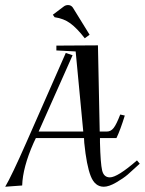

<svg xmlns="http://www.w3.org/2000/svg" viewBox="-23 -709 559 740"><path d="M180.7 -652.3 223.6 -684.6Q230.5 -689.5 239.3 -689.5Q251 -689.5 257.8 -679.7L322.3 -575.2L303.7 -561.5Q273.4 -600.6 248 -619.1Q222.7 -637.7 187.5 -642.6ZM-2.9 10.7Q21.5 -30.3 79.1 -161.1L230.5 -504.9L256.8 -496.1L126 -202.1H297.9L268.6 -510.7L194.3 -514.6V-533.2L354.5 -534.2Q359.4 -270.5 361.3 -202.1H389.6Q404.3 -202.1 415 -215.8Q425.8 -229.5 440.4 -267.6L458 -263.7Q440.4 -207 425.8 -176.8H362.3V-160.2Q364.3 -79.1 370.6 -52.2Q377 -25.4 400.4 -25.4Q429.7 -25.4 504.9 -90.8L515.6 -78.1Q486.3 -50.8 469.2 -36.1Q452.1 -21.5 424.3 -5.4Q396.5 10.7 377 10.7Q342.8 10.7 326.7 -30.3Q310.5 -71.3 301.8 -158.2L300.8 -176.8H115.2L106.4 -158.2Q64.5 -63.5 62.5 5.9Z"/></svg>

Font: Kleymisska
Style: Regular
Weight: 500
Italic angle: -8°
Designer: gluk
Foundry: gluk
Version: Version 0.298